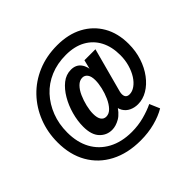

<svg xmlns="http://www.w3.org/2000/svg" viewBox="-177 -921 1123 1123"><g transform="rotate(-45 384.0 -360.0)"><path d="M385 10Q278 10 198.5 -31.5Q119 -73 76 -148.5Q33 -224 33 -326Q33 -410 62 -483.5Q91 -557 144 -612.5Q197 -668 270.5 -699Q344 -730 433 -730Q525 -730 592.5 -694Q660 -658 697.5 -593Q735 -528 735 -439Q735 -380 718 -328Q701 -276 671 -236Q641 -196 603 -173.5Q565 -151 524 -151Q495 -151 471 -162.5Q447 -174 433.5 -196.5Q420 -219 422 -250L442 -246Q410 -191 376 -171.5Q342 -152 311 -152Q266 -152 235 -185Q204 -218 204 -285Q204 -333 218 -383.5Q232 -434 257 -476.5Q282 -519 315 -545.5Q348 -572 389 -572Q430 -572 451.5 -543.5Q473 -515 473 -467H462L484 -555H575L501 -280Q495 -256 502 -241.5Q509 -227 530 -227Q553 -227 575.5 -243Q598 -259 615.5 -286.5Q633 -314 643.5 -350.5Q654 -387 654 -428Q654 -497 627.5 -547.5Q601 -598 551 -626Q501 -654 429 -654Q358 -654 300 -629.5Q242 -605 201 -560.5Q160 -516 137 -456.5Q114 -397 114 -327Q114 -246 146 -187Q178 -128 239 -95Q300 -62 384 -62Q437 -62 485.5 -75Q534 -88 571 -106L598 -43Q558 -19 503 -4.5Q448 10 385 10ZM341 -231Q365 -231 384.5 -251.5Q404 -272 418 -303.5Q432 -335 439.5 -368Q447 -401 447 -427Q447 -459 435 -475.5Q423 -492 403 -492Q380 -492 360.5 -472.5Q341 -453 327.5 -422.5Q314 -392 306 -358.5Q298 -325 298 -298Q298 -264 309.5 -247.5Q321 -231 341 -231Z"/></g></svg>

Font: Instrument Sans Condensed SemiBold
Style: Regular
Weight: 600
Width: 3
Designer: Rodrigo Fuenzalida
Foundry: fragTYPE
Version: Version 1.000;gftools[0.9.28]